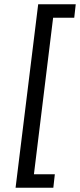

<svg xmlns="http://www.w3.org/2000/svg" viewBox="-20 -728 375 900"><path d="M53 152H230L237 89H139L229 -645H328L335 -708H159Z"/></svg>

Font: Falling Sky
Style: CondObl
Weight: 400
Designer: Paul D. Hunt
Foundry: Adobe Systems Incorporated
Version: Version 1.02